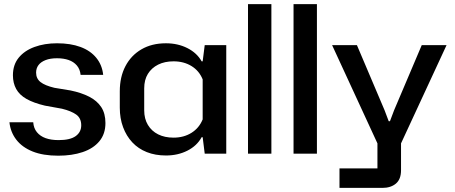

<svg xmlns="http://www.w3.org/2000/svg" viewBox="-20 -749 2217 936"><path d="M264 10Q190 10 139 -10.5Q88 -31 59.5 -68Q31 -105 26 -153H142Q144 -124 160 -104.5Q176 -85 202.5 -75.5Q229 -66 266 -66Q322 -66 349 -85.5Q376 -105 376 -138Q376 -173 351.5 -190.5Q327 -208 282 -219L199 -234Q144 -247 109.5 -266.5Q75 -286 59 -315Q43 -344 43 -382Q43 -433 71 -467.5Q99 -502 148 -520Q197 -538 258 -538Q324 -538 372.5 -520Q421 -502 449.5 -467Q478 -432 483 -384H373Q370 -412 354.5 -430Q339 -448 314.5 -456.5Q290 -465 258 -465Q225 -465 202 -456Q179 -447 167.5 -431.5Q156 -416 156 -395Q156 -366 177.5 -349Q199 -332 245 -321L324 -308Q377 -297 415 -277.5Q453 -258 473.5 -227Q494 -196 494 -149Q494 -96 464.5 -60.5Q435 -25 383 -7.5Q331 10 264 10Z M789 9Q737 9 695.5 -7.5Q654 -24 625 -55Q596 -86 580 -129Q564 -172 564 -224V-304Q564 -374 591.5 -426.5Q619 -479 669.5 -508.5Q720 -538 789 -538Q847 -538 893.5 -514.5Q940 -491 963 -450H968L978 -529H1083V0H978L968 -80H963Q940 -38 893.5 -14.5Q847 9 789 9ZM826 -78Q876 -78 913.5 -101.5Q951 -125 968 -167V-362Q951 -404 913.5 -427Q876 -450 826 -450Q783 -450 751 -434Q719 -418 701 -389Q683 -360 683 -318V-211Q683 -170 701 -140Q719 -110 751 -94Q783 -78 826 -78Z M1189 0V-729H1303V0Z M1411 0V-729H1525V0Z M1635 167V72H1820V-50L1599 -529H1720L1855 -211L1875 -158H1881L1901 -211L2036 -529H2157L1935 -50V81Q1935 125 1910 146Q1885 167 1844 167Z"/></svg>

Font: Hubot Sans Condensed ExtraLight Medium
Style: Regular
Weight: 500
Version: Version 2.000